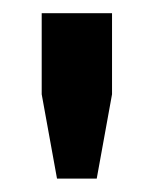

<svg xmlns="http://www.w3.org/2000/svg" viewBox="-20 -820 233 291"><path d="M66.4 -549.3 43.2 -677.1V-800H149.8V-677.1L126.6 -549.3Z"/></svg>

Font: Big Shoulders Stencil Text Thin
Style: Regular
Weight: 100
Designer: Patric King
Foundry: XO Type Co
Version: Version 2.001